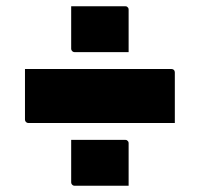

<svg xmlns="http://www.w3.org/2000/svg" viewBox="-20 -607 640 615"><path d="M60 -386H529Q534 -386 537 -383Q540 -380 540 -375Q540 -332 540 -294Q540 -256 540 -213H71Q68 -213 65.5 -214.5Q63 -216 61.5 -218.5Q60 -221 60 -224Q60 -267 60 -305Q60 -343 60 -386ZM208 -587Q243 -587 268.5 -587Q294 -587 320.5 -587Q347 -587 381 -587Q385 -587 387 -585.5Q389 -584 390.5 -582Q392 -580 392 -576V-440Q358 -440 331.5 -440Q305 -440 279.5 -440Q254 -440 219 -440Q216 -440 213.5 -441.5Q211 -443 209.5 -445.5Q208 -448 208 -451ZM208 -159Q243 -159 268.5 -159Q294 -159 320.5 -159Q347 -159 381 -159Q385 -159 387 -157.5Q389 -156 390.5 -154Q392 -152 392 -148V-12Q358 -12 331.5 -12Q305 -12 279.5 -12Q254 -12 219 -12Q216 -12 213.5 -13.5Q211 -15 209.5 -17.5Q208 -20 208 -23Z"/></svg>

Font: Recursive Monospace Black
Style: Regular
Weight: 900
Version: Version 1.047